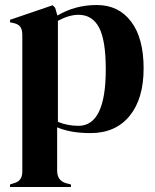

<svg xmlns="http://www.w3.org/2000/svg" viewBox="-20 -516 618 766"><path d="M20 220 32 216Q52 211 60.5 199.5Q69 188 69 168V9V-265V-376Q69 -398 61 -409Q53 -420 34 -424L20 -427V-437L190 -495L200 -485L209 -454Q280 -496 366 -496Q453 -496 503 -430Q553 -364 553 -243Q553 -122 497 -53.5Q441 15 341 15Q262 15 208 -8V16V165Q208 205 244 215L263 220V230H20ZM402 -239Q402 -356 375 -406.5Q348 -457 293 -457Q256 -457 211 -433V-30Q249 -14 293 -14Q402 -14 402 -239Z"/></svg>

Font: DeepMind Serif Display
Style: Regular
Weight: 800
Designer: Frank Grießhammer / Modifications: Colophon Foundry
Foundry: Colophon Foundry
Version: Version 5.002